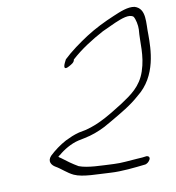

<svg xmlns="http://www.w3.org/2000/svg" viewBox="-80 -696 790 860"><g transform="rotate(-10 314.5 -266.5)"><path d="M238 -431C229 -412 229 -398 254 -412C265 -418 279 -425 280 -438C324 -478 376 -511 430 -540C451 -550 472 -559 491 -568C522 -581 559 -596 577 -580C585 -568 591 -539 590 -520C584 -461 594 -403 570 -332C548 -267 502 -237 457 -207C402 -173 346 -135 277 -118L246 -112C220 -105 205 -98 182 -87C154 -72 127 -52 105 -31C84 -8 100 11 115 20C140 34 162 57 190 70C229 88 297 86 356 90C403 93 466 86 510 81C520 81 531 72 536 62C541 52 534 45 525 45C511 47 504 48 481 49C447 51 410 56 376 54C318 51 257 51 218 36C192 21 169 4 147 -13C142 -16 139 -18 136 -21C138 -24 142 -26 145 -28C168 -48 203 -69 237 -77L266 -83C301 -90 330 -101 362 -117L399 -138C445 -165 492 -191 533 -228C628 -302 628 -426 628 -490C626 -542 641 -607 589 -623C559 -629 522 -613 489 -599C444 -580 401 -559 359 -532C322 -508 276 -475 245 -445Z"/></g></svg>

Font: Stray Cat
Style: SuObl
Weight: 400
Version: Version 1.0